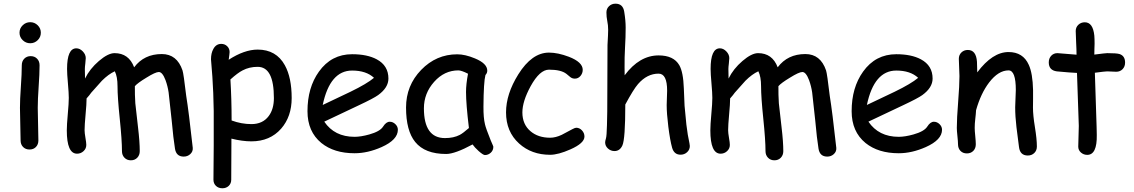

<svg xmlns="http://www.w3.org/2000/svg" viewBox="-20 -802 6102 1033"><path d="M142.6 -569.3Q119.1 -569.3 102.1 -585.9Q85 -602.5 85 -626Q85 -649.4 102.1 -666Q119.1 -682.6 142.6 -682.6Q166 -682.6 182.9 -666Q199.7 -649.4 199.7 -626Q199.7 -602.5 182.9 -585.9Q166 -569.3 142.6 -569.3ZM183.1 -221.7Q183.1 -192.4 184.8 -134Q186.5 -75.7 186.5 -46.4Q186.5 -24.9 173.3 -11.2Q160.2 2.4 138.7 2.4Q117.7 2.4 104.2 -11.2Q90.8 -24.9 90.8 -46.4Q90.8 -75.7 89.1 -134Q87.4 -192.4 87.4 -221.7Q87.4 -267.6 92.3 -336.2Q97.2 -404.8 97.2 -450.7Q97.2 -472.7 110.6 -486.3Q124 -500 145 -500Q166 -500 179.4 -486.3Q192.9 -472.7 192.9 -450.7Q192.9 -404.8 188 -336.2Q183.1 -267.6 183.1 -221.7Z M968.3 40.5Q928.2 40.5 921.4 -2Q912.6 -55.7 903.8 -153.3L887.2 -304.7Q882.3 -338.4 870.6 -370.6Q854 -414.6 834.5 -414.6Q816.4 -414.6 767.1 -383.8Q720.2 -355.5 705.6 -338.4Q705.1 -292.5 708 -246.6L722.7 -116.2Q731.9 -39.1 731.9 11.2Q731.9 32.7 718.5 46.6Q705.1 60.5 684.1 60.5Q663.1 60.5 649.7 46.6Q636.2 32.7 636.2 11.2Q636.2 -47.9 624.3 -163.3Q612.3 -278.8 612.3 -337.9Q612.3 -389.6 597.7 -418.5Q563.5 -402.8 528.3 -367.7L470.7 -303.2Q462.9 -291.5 445.8 -272.5Q445.8 -243.2 440.4 -186Q435.1 -128.9 435.1 -101.6Q435.1 -86.9 439.7 -60.5Q444.3 -34.2 444.3 -22.5Q444.3 -2.4 429.4 11.2Q414.6 24.9 394.5 24.9Q339.4 24.9 339.4 -100.6Q339.4 -129.9 344.7 -188Q350.1 -246.1 350.1 -275.4Q350.1 -301.3 345.5 -353Q340.8 -404.8 340.8 -431.2Q340.8 -542 390.6 -542Q409.7 -542 425.5 -525.4Q441.4 -508.8 441.4 -489.3Q441.4 -480 439 -460.4Q436.5 -440.9 436.5 -430.7L437.5 -379.4Q462.9 -431.6 512.2 -473.9Q561.5 -516.1 596.2 -516.1Q672.9 -516.1 701.7 -439.9Q728.5 -475.6 765.6 -493.4Q802.7 -511.2 850.6 -511.2Q932.1 -511.2 961.9 -423.3Q967.8 -405.8 981.9 -286.1Q995.6 -202.1 1017.1 -6.3Q1018.6 13.2 1003.9 26.9Q989.3 40.5 968.3 40.5Z M1332.5 -41.5Q1283.7 -41.5 1225.1 -56.2L1224.1 164.6Q1224.1 185.1 1210.7 198Q1197.3 210.9 1176.3 210.9Q1155.3 210.9 1141.8 198Q1128.4 185.1 1128.4 164.6L1129.9 -20.5V-204.6Q1128.4 -306.2 1122.6 -389.2L1115.2 -482.9Q1115.2 -516.1 1127.9 -538.6Q1142.6 -565.9 1170.4 -565.9Q1189.5 -565.9 1202.4 -553.2Q1215.3 -540.5 1215.3 -522Q1215.3 -518.1 1213.9 -506.8Q1211.4 -492.2 1210.4 -480.5Q1252.4 -507.8 1291.5 -521.5Q1330.6 -535.2 1366.2 -535.2Q1466.3 -535.2 1512.7 -450.7Q1549.3 -384.3 1549.3 -274.4Q1549.3 -174.8 1492.7 -109.9Q1432.6 -41.5 1332.5 -41.5ZM1366.2 -442.4Q1321.3 -442.4 1285.2 -423.3Q1259.3 -410.2 1219.7 -374.5Q1226.1 -269.5 1226.1 -153.8Q1279.3 -134.3 1332.5 -134.3Q1393.6 -134.3 1425.8 -177.7Q1453.6 -214.8 1453.6 -274.4Q1453.6 -358.9 1431.9 -400.6Q1410.2 -442.4 1366.2 -442.4Z M1887.7 22.5Q1777.3 22.5 1709 -32.7Q1634.3 -93.8 1634.3 -203.6Q1634.3 -330.6 1695.8 -416.5Q1762.7 -510.3 1874.5 -510.3Q1955.6 -510.3 2006.8 -482.9Q2069.8 -449.2 2069.8 -379.4Q2069.8 -330.6 2014.6 -290.5Q1990.2 -272.9 1911.1 -235.8L1724.6 -147.5Q1752 -106.9 1792.7 -86.4Q1833.5 -65.9 1887.7 -65.9Q1921.4 -65.9 1966.8 -78.6Q2024.4 -94.7 2041 -120.8Q2057.6 -147 2076.7 -147Q2093.8 -147 2107.2 -134Q2120.6 -121.1 2120.6 -104Q2120.6 -49.8 2033.2 -10.7Q1958.5 22.5 1887.7 22.5ZM1874.5 -422.4Q1814.9 -422.4 1775.4 -376.2Q1735.8 -330.1 1716.3 -237.3L1866.2 -308.6Q1954.6 -351.6 1992.2 -383.3Q1950.2 -422.4 1874.5 -422.4Z M2588.9 32.2Q2579.6 32.2 2555.2 10.7Q2533.2 -9.3 2522.5 -24.9Q2475.6 0.5 2439.9 13.4Q2404.3 26.4 2380.4 26.4Q2266.1 26.4 2213.9 -38.1Q2164.6 -98.6 2164.6 -223.6Q2164.6 -341.8 2245.8 -425.8Q2327.1 -509.8 2439.9 -509.8Q2482.4 -509.8 2535.2 -487.8Q2601.6 -460.4 2601.6 -421.9Q2601.6 -408.7 2591.8 -398.4Q2586.9 -379.9 2584.2 -337.4Q2581.5 -294.9 2581.1 -228.5Q2580.6 -168 2589.4 -132.8Q2594.2 -111.3 2620.1 -46.9Q2623.5 -38.1 2631.3 -21L2634.3 -12.7Q2634.3 6.8 2620.6 19.5Q2606.9 32.2 2588.9 32.2ZM2487.3 -307.1Q2487.3 -328.1 2490 -352.8Q2492.7 -377.4 2498 -405.3Q2480 -414.6 2467 -418.9Q2454.1 -423.3 2446.3 -423.3Q2370.6 -423.3 2315.7 -361.6Q2260.7 -299.8 2260.7 -219.2Q2260.7 -139.2 2289.1 -99.1Q2317.4 -59.1 2374 -59.1Q2420.9 -59.1 2453.6 -76.2Q2471.2 -85.4 2502.9 -113.3Q2487.3 -242.7 2487.3 -307.1Z M2939.9 30.8Q2839.8 30.8 2772.9 -29.8Q2702.6 -93.3 2702.6 -197.3Q2702.6 -296.4 2768.6 -401.9Q2841.8 -519 2933.6 -519Q2981.4 -519 3040.5 -496.6Q3115.2 -467.8 3115.2 -426.3Q3115.2 -407.7 3103 -393.3Q3090.8 -378.9 3072.8 -378.9Q3058.6 -378.9 3048.1 -387.5Q3037.6 -396 3027.8 -404.3Q2999 -427.2 2933.6 -427.2Q2883.8 -427.2 2835 -338.4Q2790.5 -256.8 2790.5 -197.3Q2790.5 -132.8 2834.5 -95.7Q2875.5 -61 2939.9 -61Q2969.2 -61 3002.4 -76.7L3059.1 -106.9Q3073.7 -114.7 3080.1 -114.7Q3098.1 -114.7 3111.3 -100.3Q3124.5 -85.9 3124.5 -67.4Q3124.5 -31.7 3049.3 1.5Q2983.4 30.8 2939.9 30.8Z M3641.6 30.3Q3606.9 30.3 3596.2 -6.8Q3585 -46.9 3575.7 -120.6Q3566.9 -191.4 3566.9 -236.8Q3566.9 -249.5 3568.1 -275.4Q3569.3 -301.3 3569.3 -314Q3569.3 -405.8 3523.4 -405.8Q3461.4 -405.8 3412.6 -349.6Q3387.7 -320.8 3344.2 -239.7Q3344.2 -53.7 3328.6 -19.5Q3314.9 10.7 3286.1 10.7Q3266.1 10.7 3251 -2.9Q3235.8 -16.6 3235.8 -36.1Q3235.8 -43 3240.2 -57.6Q3244.1 -69.8 3245.6 -128.9L3247.1 -201.2L3248.5 -560.1Q3252 -620.6 3252 -641.6Q3252 -666.5 3247.3 -688.7Q3242.7 -710.9 3242.7 -734.9Q3242.7 -755.4 3256.8 -768.8Q3271 -782.2 3291.5 -782.2Q3331.5 -782.2 3338.4 -739.3Q3346.2 -691.9 3346.2 -653.8Q3346.2 -602.5 3342.8 -546.9Q3339.8 -493.7 3340.3 -439.9L3340.8 -397Q3380.9 -450.7 3426.5 -477.3Q3472.2 -503.9 3523.4 -503.9Q3604.5 -503.9 3634.8 -451.2Q3656.2 -414.1 3659.2 -326.2L3663.1 -232.9L3672.9 -131.3Q3679.7 -74.2 3689.5 -30.8Q3691.4 -22.5 3691.4 -16.6Q3691.4 3.4 3676.8 16.8Q3662.1 30.3 3641.6 30.3Z M4430.7 40.5Q4390.6 40.5 4383.8 -2Q4375 -55.7 4366.2 -153.3L4349.6 -304.7Q4344.7 -338.4 4333 -370.6Q4316.4 -414.6 4296.9 -414.6Q4278.8 -414.6 4229.5 -383.8Q4182.6 -355.5 4168 -338.4Q4167.5 -292.5 4170.4 -246.6L4185.1 -116.2Q4194.3 -39.1 4194.3 11.2Q4194.3 32.7 4180.9 46.6Q4167.5 60.5 4146.5 60.5Q4125.5 60.5 4112.1 46.6Q4098.6 32.7 4098.6 11.2Q4098.6 -47.9 4086.7 -163.3Q4074.7 -278.8 4074.7 -337.9Q4074.7 -389.6 4060.1 -418.5Q4025.9 -402.8 3990.7 -367.7L3933.1 -303.2Q3925.3 -291.5 3908.2 -272.5Q3908.2 -243.2 3902.8 -186Q3897.5 -128.9 3897.5 -101.6Q3897.5 -86.9 3902.1 -60.5Q3906.7 -34.2 3906.7 -22.5Q3906.7 -2.4 3891.8 11.2Q3877 24.9 3856.9 24.9Q3801.8 24.9 3801.8 -100.6Q3801.8 -129.9 3807.1 -188Q3812.5 -246.1 3812.5 -275.4Q3812.5 -301.3 3807.9 -353Q3803.2 -404.8 3803.2 -431.2Q3803.2 -542 3853 -542Q3872.1 -542 3887.9 -525.4Q3903.8 -508.8 3903.8 -489.3Q3903.8 -480 3901.4 -460.4Q3898.9 -440.9 3898.9 -430.7L3899.9 -379.4Q3925.3 -431.6 3974.6 -473.9Q4023.9 -516.1 4058.6 -516.1Q4135.3 -516.1 4164.1 -439.9Q4190.9 -475.6 4228 -493.4Q4265.1 -511.2 4313 -511.2Q4394.5 -511.2 4424.3 -423.3Q4430.2 -405.8 4444.3 -286.1Q4458 -202.1 4479.5 -6.3Q4481 13.2 4466.3 26.9Q4451.7 40.5 4430.7 40.5Z M4815.4 22.5Q4705.1 22.5 4636.7 -32.7Q4562 -93.8 4562 -203.6Q4562 -330.6 4623.5 -416.5Q4690.4 -510.3 4802.2 -510.3Q4883.3 -510.3 4934.6 -482.9Q4997.6 -449.2 4997.6 -379.4Q4997.6 -330.6 4942.4 -290.5Q4918 -272.9 4838.9 -235.8L4652.3 -147.5Q4679.7 -106.9 4720.5 -86.4Q4761.2 -65.9 4815.4 -65.9Q4849.1 -65.9 4894.5 -78.6Q4952.1 -94.7 4968.8 -120.8Q4985.4 -147 5004.4 -147Q5021.5 -147 5034.9 -134Q5048.3 -121.1 5048.3 -104Q5048.3 -49.8 4960.9 -10.7Q4886.2 22.5 4815.4 22.5ZM4802.2 -422.4Q4742.7 -422.4 4703.1 -376.2Q4663.6 -330.1 4644 -237.3L4793.9 -308.6Q4882.3 -351.6 4919.9 -383.3Q4877.9 -422.4 4802.2 -422.4Z M5509.8 34.7Q5467.8 34.7 5462.4 -11.2L5448.7 -118.2Q5441.9 -175.3 5441.9 -225.1Q5441.9 -238.8 5443.6 -271.5Q5445.3 -304.2 5445.3 -317.9Q5445.3 -423.3 5406.2 -423.3Q5351.6 -423.3 5301.8 -358.4Q5256.8 -299.3 5231.4 -209Q5230.5 -189.9 5227.1 -161.1Q5224.1 -136.7 5224.1 -113.8Q5224.1 -99.1 5227.1 -69.8Q5230 -40.5 5230 -25.9Q5230 -3.9 5216.6 9.8Q5203.1 23.4 5182.1 23.4Q5160.6 23.4 5147.5 9.8Q5134.3 -3.9 5134.3 -25.9Q5134.3 -40.5 5131.1 -69.8Q5127.9 -99.1 5127.9 -113.8Q5127.9 -164.1 5135 -253.2Q5142.1 -342.3 5142.1 -392.6Q5142.1 -408.2 5140.4 -439Q5138.7 -469.7 5138.7 -485.4Q5138.7 -506.3 5152.6 -519.8Q5166.5 -533.2 5187 -533.2Q5231.9 -533.2 5236.3 -469.7L5237.8 -412.6Q5319.8 -522 5406.2 -522Q5484.4 -522 5515.1 -453.1Q5536.1 -407.2 5538.1 -317.4V-268.1L5537.6 -222.7Q5537.6 -182.1 5548.1 -117.9Q5558.6 -53.7 5558.6 -13.7Q5558.6 7.8 5544.7 21.2Q5530.8 34.7 5509.8 34.7Z M5985.4 -416Q5975.1 -416 5961.2 -417Q5947.3 -418 5937 -418Q5925.8 -418 5870.6 -410.6L5879.9 -122.1L5880.4 -100.6L5880.9 -75.7Q5882.8 31.2 5829.6 31.2Q5810.1 31.2 5795.7 18.6Q5781.2 5.9 5781.2 -13.2Q5781.2 -31.7 5782.7 -68.8Q5784.2 -106 5784.2 -124.5L5774.4 -409.7Q5738.8 -411.1 5666 -418Q5622.6 -423.8 5622.6 -466.3Q5622.6 -487.8 5635.7 -502Q5648.9 -516.1 5669.4 -516.1L5772 -507.8Q5772 -532.7 5769.8 -574.5Q5767.6 -616.2 5767.6 -634.8Q5767.6 -655.3 5781.7 -668.7Q5795.9 -682.1 5816.4 -682.1Q5860.4 -682.1 5867.7 -610.4Q5869.1 -592.3 5869.1 -566.9L5868.2 -538.6L5867.7 -508.3Q5928.2 -516.1 5937 -516.1Q5987.8 -516.1 6003.4 -511.2Q6033.2 -501.5 6033.2 -465.3Q6033.2 -443.8 6019.8 -429.9Q6006.3 -416 5985.4 -416Z"/></svg>

Font: Righma Çiddhi
Style: Regular
Weight: 400
Designer: R.S. Wihananto
Foundry: R.S. Wihananto
Version: Version 2.0.1